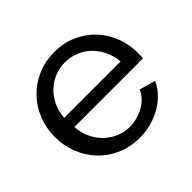

<svg xmlns="http://www.w3.org/2000/svg" viewBox="-133 -689 857 857"><g transform="rotate(-45 295.5 -260.5)"><path d="M302 10Q243 10 194 -11.5Q145 -33 110 -70Q75 -107 55.5 -156.5Q36 -206 36 -261Q36 -316 55.5 -365Q75 -414 110.5 -451Q146 -488 195 -509.5Q244 -531 303 -531Q362 -531 410.5 -509Q459 -487 493 -450.5Q527 -414 545.5 -366Q564 -318 564 -265Q564 -254 563.5 -245Q563 -236 562 -231H129Q132 -192 147 -160Q162 -128 186 -105Q210 -82 240.5 -69Q271 -56 305 -56Q329 -56 352 -62.5Q375 -69 395 -80Q415 -91 430.5 -107.5Q446 -124 454 -143L530 -122Q517 -93 494.5 -69Q472 -45 442.5 -27.5Q413 -10 377 0Q341 10 302 10ZM482 -292Q479 -330 463.5 -362Q448 -394 424 -417Q400 -440 369 -452.5Q338 -465 303 -465Q268 -465 237 -452Q206 -439 182 -416Q158 -393 143.5 -361.5Q129 -330 126 -292Z"/></g></svg>

Font: Rising Sun
Style: Regular
Weight: 400
Designer: Matt McInerney, Pablo Impallari, Rodrigo Fuenzalida (Raleway font), Stephen Hutchings (Greek), Cristiano Sobral (main ch
Foundry: The Rising Sun Project Authors
Version: Version 4.327; ttfautohint (v1.8.4.7-5d5b-dirty)